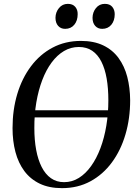

<svg xmlns="http://www.w3.org/2000/svg" viewBox="-20 -964 708 995"><path d="M92 -355.5 93 -392.5H605.5L604.5 -355.5ZM301.5 11Q234.5 11 186 -12.2Q137.5 -35.5 106.2 -77.5Q75 -119.5 60 -176.2Q45 -233 45 -300Q45 -395 69.5 -476.8Q94 -558.5 140.5 -620.5Q187 -682.5 252.5 -717.2Q318 -752 399.5 -752Q466.5 -752 515 -728.8Q563.5 -705.5 594.2 -663.5Q625 -621.5 639.5 -565.8Q654 -510 654.5 -444.5Q654.5 -350 630.2 -267.5Q606 -185 560 -122.5Q514 -60 448.8 -24.5Q383.5 11 301.5 11ZM312 -20Q353.5 -20 388.8 -42Q424 -64 452.2 -103.5Q480.5 -143 500.5 -196.2Q520.5 -249.5 531 -312.5Q541.5 -375.5 541.5 -444Q541.5 -506 532.8 -556.8Q524 -607.5 505.5 -644.2Q487 -681 458 -700.8Q429 -720.5 388.5 -720.5Q347 -720.5 311.5 -699.5Q276 -678.5 247.5 -640Q219 -601.5 199 -549Q179 -496.5 168.2 -433.2Q157.5 -370 158 -300Q158 -238 167.5 -187Q177 -136 196 -98.5Q215 -61 244 -40.5Q273 -20 312 -20ZM317.5 -814.5Q295 -814.5 281.2 -830Q267.5 -845.5 267.5 -872Q268 -901 285.8 -922.5Q303.5 -944 331.5 -944Q357 -944 370 -928.5Q383 -913 382.5 -890.5Q382.5 -857 365 -835.8Q347.5 -814.5 317.5 -814.5ZM509.5 -814.5Q487 -814.5 473.2 -830Q459.5 -845.5 459.5 -872Q460 -901 477.5 -922.5Q495 -944 523 -944Q549 -944 561.8 -928.5Q574.5 -913 574.5 -890.5Q574.5 -857 557 -835.8Q539.5 -814.5 509.5 -814.5Z"/></svg>

Font: Merriweather 120pt
Style: Italic
Weight: 400
Italic angle: -7.8°
Version: Version 2.101